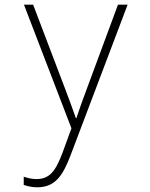

<svg xmlns="http://www.w3.org/2000/svg" viewBox="-20 -550 640 817"><path d="M138 247C214 247 247 199 281 109L523 -530H482L352 -179C330 -120 319 -90 305 -47H303C288 -89 277 -120 256 -175L121 -530H82L284 -4L246 100C216 181 189 212 135 212C116 212 99 208 81 202V237C100 243 118 247 138 247Z"/></svg>

Font: Noto Sans Mono ExtraLight
Style: Regular
Weight: 200
Designer: Monotype Design Team
Foundry: Monotype Imaging Inc.
Version: Version 2.014